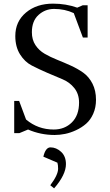

<svg xmlns="http://www.w3.org/2000/svg" viewBox="-20 -731 602 1054"><path d="M58 0V-177H85L123 -75Q188 -20 275 -20Q335 -20 374.5 -59Q414 -98 414 -168Q414 -215 388 -247.5Q362 -280 323 -296Q284 -312 239 -331.5Q194 -351 155 -371Q116 -391 90 -432.5Q64 -474 64 -533Q64 -613 122.5 -662Q181 -711 271 -711Q342 -711 404 -689L434 -702H461V-525H435L385 -659Q336 -682 277 -682Q228 -682 191.5 -649Q155 -616 155 -554Q155 -513 174.5 -483.5Q194 -454 225 -436Q256 -418 293.5 -403Q331 -388 368.5 -371Q406 -354 437 -332Q468 -310 487.5 -272Q507 -234 507 -183Q507 -141 492 -107Q477 -73 453 -52Q429 -31 398 -16.5Q367 -2 337.5 4Q308 10 280 10Q203 10 134 -20L86 0ZM218 129Q230 78 257 78Q289 78 315.5 102.5Q342 127 342 170Q342 228 277 303L256 286Q299 229 299 195Q299 174 295 162Z"/></svg>

Font: Dihjauti
Style: Bold
Weight: 700
Designer: T. Christopher White
Version: Version 3.0.0